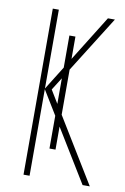

<svg xmlns="http://www.w3.org/2000/svg" viewBox="-82 -763 528 813"><g transform="rotate(10 181.5 -357.0)"><path d="M193 -128H167V-269L104 -372V0H78V-714H104V-375L167 -476V-614H193V-518L315 -714H345L193 -472V-278L363 0H332L193 -227ZM133 -376 167 -320V-430Z"/></g></svg>

Font: Noto Sans ExtraCondensed Thin
Style: Regular
Weight: 100
Width: 2
Designer: Monotype Design Team
Foundry: Monotype Imaging Inc.
Version: Version 2.013; ttfautohint (v1.8.4.7-5d5b)